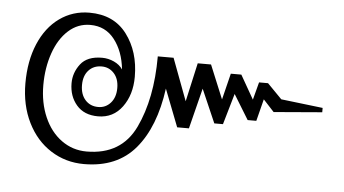

<svg xmlns="http://www.w3.org/2000/svg" viewBox="-41 -580 1108 618"><g transform="rotate(5 513.0 -271.5)"><path d="M39 -271Q39 -343 62.5 -398.5Q86 -454 128.5 -484.5Q171 -515 225 -515Q304 -515 346 -459Q388 -403 388 -322Q388 -264 359 -224.5Q330 -185 281 -185Q236 -185 211.5 -213.5Q187 -242 187 -284Q187 -318 208.5 -346Q230 -374 278 -374Q298 -374 316.5 -365.5Q335 -357 345 -342Q339 -400 309.5 -438Q280 -476 231 -476Q191 -476 160.5 -448.5Q130 -421 113.5 -373.5Q97 -326 97 -270Q97 -213 117 -167Q137 -121 173 -95Q209 -69 254 -69Q366 -69 411 -163Q456 -257 456 -394H507L558 -258L586 -383H629L674 -274L695 -359H729L773 -282L788 -339H817L864 -291L999 -275V-261L843 -248L808 -286L790 -215H762L713 -295L684 -195H656L609 -303L576 -172H538L491 -293Q474 -168 415 -98Q356 -28 249 -28Q190 -28 142 -58.5Q94 -89 66.5 -144.5Q39 -200 39 -271ZM335 -281Q335 -311 319 -328.5Q303 -346 279 -346Q253 -346 237 -328.5Q221 -311 221 -281Q221 -251 237 -233Q253 -215 279 -215Q303 -215 319 -233Q335 -251 335 -281Z"/></g></svg>

Font: TavirajRegular
Style: Regular
Weight: 400
Designer: Katatrad Team
Foundry: CadsonDemak
Version: Version 1.001